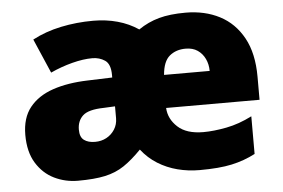

<svg xmlns="http://www.w3.org/2000/svg" viewBox="-45 -624 1025 696"><g transform="rotate(-5 467.5 -276.5)"><path d="M653 -563Q723 -563 777 -535Q831 -507 862 -450.5Q893 -394 893 -309V-225H553Q555 -185 587 -155.5Q619 -126 680 -126Q718 -126 764.5 -135Q811 -144 858 -168V-31Q818 -10 772 0Q726 10 655 10Q613 10 574.5 0Q536 -10 503 -30.5Q470 -51 445 -83Q411 -48 380.5 -27.5Q350 -7 311 1.5Q272 10 212 10Q166 10 126 -9.5Q86 -29 61 -69.5Q36 -110 36 -172Q36 -234 66.5 -272Q97 -310 151.5 -328.5Q206 -347 279 -349L368 -352V-361Q368 -401 348 -414.5Q328 -428 302 -428Q269 -428 228.5 -417.5Q188 -407 149 -389L95 -514Q142 -539 199 -551Q256 -563 317 -563Q364 -563 405.5 -551.5Q447 -540 481 -517Q516 -541 556 -552Q596 -563 653 -563ZM328 -245Q272 -244 251.5 -225Q231 -206 231 -174Q231 -147 246 -136Q261 -125 286 -125Q309 -125 327.5 -135Q346 -145 357.5 -163Q369 -181 369 -204V-247ZM642 -433Q607 -433 583.5 -413.5Q560 -394 556 -345H722Q722 -369 712.5 -389Q703 -409 685.5 -421Q668 -433 642 -433Z"/></g></svg>

Font: Noto Sans Devanagari Black
Style: Regular
Weight: 900
Version: Version 2.003